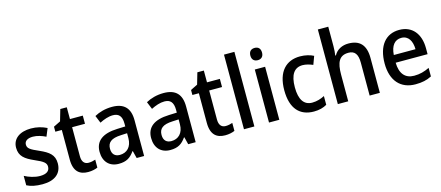

<svg xmlns="http://www.w3.org/2000/svg" viewBox="-52 -1320 4341 1889"><g transform="rotate(-15 2118.5 -375.0)"><path d="M400 -151C400 -238 348 -275 259 -315C171 -353 144 -370 144 -409C144 -445 175 -467 230 -467C273 -467 319 -452 360 -432L393 -512C344 -536 292 -550 232 -550C119 -550 43 -496 43 -404C43 -317 96 -280 186 -240C275 -202 299 -181 299 -144C299 -101 268 -75 200 -75C146 -75 86 -95 44 -118V-22C85 -1 135 10 203 10C328 10 400 -48 400 -151Z M695 -77C653 -77 628 -105 628 -161V-457H759V-540H628V-660H562L528 -543L457 -508V-457H523V-155C523 -32 583 10 668 10C706 10 741 2 765 -9V-90C746 -83 719 -77 695 -77Z M1058 -549C989 -549 926 -531 878 -504L909 -428C953 -450 999 -467 1045 -467C1103 -467 1135 -436 1135 -358V-329L1053 -326C902 -321 826 -262 826 -153C826 -51 886 10 979 10C1058 10 1099 -17 1140 -75H1144L1163 0H1239V-364C1239 -488 1180 -549 1058 -549ZM1073 -257 1135 -260V-211C1135 -120 1083 -72 1012 -72C965 -72 933 -98 933 -155C933 -218 970 -253 1073 -257Z M1583 -549C1514 -549 1451 -531 1403 -504L1434 -428C1478 -450 1524 -467 1570 -467C1628 -467 1660 -436 1660 -358V-329L1578 -326C1427 -321 1351 -262 1351 -153C1351 -51 1411 10 1504 10C1583 10 1624 -17 1665 -75H1669L1688 0H1764V-364C1764 -488 1705 -549 1583 -549ZM1598 -257 1660 -260V-211C1660 -120 1608 -72 1537 -72C1490 -72 1458 -98 1458 -155C1458 -218 1495 -253 1598 -257Z M2091 -77C2049 -77 2024 -105 2024 -161V-457H2155V-540H2024V-660H1958L1924 -543L1853 -508V-457H1919V-155C1919 -32 1979 10 2064 10C2102 10 2137 2 2161 -9V-90C2142 -83 2115 -77 2091 -77Z M2362 0V-760H2256V0Z M2564 -746C2529 -746 2504 -727 2504 -683C2504 -641 2529 -621 2564 -621C2598 -621 2623 -641 2623 -683C2623 -727 2598 -746 2564 -746ZM2616 -540H2511V0H2616Z M2967 10C3021 10 3065 -2 3100 -23V-112C3063 -93 3021 -79 2973 -79C2890 -79 2846 -143 2846 -268C2846 -395 2889 -460 2975 -460C3008 -460 3046 -449 3079 -435L3110 -519C3076 -537 3026 -550 2973 -550C2831 -550 2738 -457 2738 -267C2738 -77 2827 10 2967 10Z M3318 -561V-760H3212V0H3318V-271C3318 -396 3348 -461 3443 -461C3507 -461 3536 -421 3536 -336V0H3640V-355C3640 -488 3580 -549 3465 -549C3403 -549 3347 -522 3318 -468H3311C3315 -492 3318 -525 3318 -561Z M3983 -549C3846 -549 3760 -448 3760 -266C3760 -91 3851 10 4002 10C4070 10 4118 -1 4167 -26V-113C4115 -88 4070 -75 4011 -75C3919 -75 3869 -135 3867 -246H4192V-307C4192 -453 4115 -549 3983 -549ZM3983 -468C4055 -468 4089 -407 4090 -324H3869C3875 -418 3916 -468 3983 -468Z"/></g></svg>

Font: Noto Sans Bengali SemiCondensed Medium
Style: Regular
Weight: 500
Width: 4
Designer: Joana Ranito - Universal Thirst; Jelle Bosma - Monotype Design Team
Foundry: Universal Thirst ehf.
Version: Version 3.000